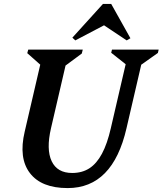

<svg xmlns="http://www.w3.org/2000/svg" viewBox="-20 -943 829 979"><path d="M106 -272 194 -651 225 -578 119 -672 124 -690H402L397 -670L274 -579L324 -651L240 -289Q215 -181 243.5 -121Q272 -61 348 -61Q399 -61 436 -85Q473 -109 500 -159.5Q527 -210 545 -289L629 -651L653 -590L547 -674L551 -690H789L785 -673L669 -591L709 -651L625 -289Q555 16 325 16Q191 16 132.5 -60.5Q74 -137 106 -272ZM364 -737 349 -751 505 -923H547L645 -748L626 -737L503 -819H520Z"/></svg>

Font: Platypi Light Medium
Style: Italic
Weight: 500
Italic angle: -13°
Version: Version 1.200